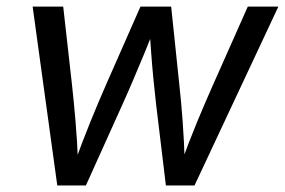

<svg xmlns="http://www.w3.org/2000/svg" viewBox="-20 -566 870 586"><path d="M154.8 0 79.6 -545.9H172.9L199.7 -307.6Q205.1 -258.8 210.4 -197.3Q215.8 -135.7 218.8 -57.1H203.6Q230.5 -131.8 255.6 -193.6Q280.8 -255.4 303.7 -307.6L408.7 -545.9H502.4L527.3 -307.6Q532.7 -258.8 537.4 -197.3Q542 -135.7 544.4 -57.1H528.8Q556.2 -132.3 581.5 -193.6Q606.9 -254.9 630.4 -307.6L736.3 -545.9H829.6L573.7 0H486.3L456.5 -247.1Q452.6 -281.7 448.7 -320.3Q444.8 -358.9 441.7 -401.1Q438.5 -443.4 435.5 -487.3H454.6Q437.5 -443.8 420.2 -402.1Q402.8 -360.4 386.2 -321.3Q369.6 -282.2 353.5 -246.6L242.2 0Z"/></svg>

Font: Inter
Style: Italic
Weight: 400
Italic angle: -9.3988°
Designer: Rasmus Andersson
Foundry: rsms
Version: Version 4.001;git-66647c0bb